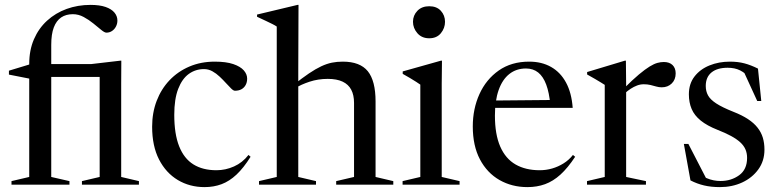

<svg xmlns="http://www.w3.org/2000/svg" viewBox="-20 -755 3186 785"><path d="M413 -440.5H126L105.5 -432.5L16.5 -450V-466L112 -495L134.5 -493H352.5L472.5 -507H476L475.5 -413.5V-31.5L548 -14.5V0H315V-14.5L387.5 -31.5V-464.5ZM189.5 -31.5 264 -14.5V0H27V-14.5L99.5 -31.5V-493.5Q99.5 -550 118.8 -594.5Q138 -639 172.5 -670.5Q207 -702 252.5 -718.5Q298 -735 350 -735Q387.5 -735 411.8 -726.5Q436 -718 448 -703.5Q460 -689 460 -671Q460 -658 454.2 -646.8Q448.5 -635.5 438.2 -628.5Q428 -621.5 415 -621.5Q407.5 -621.5 393.8 -632.8Q380 -644 361.8 -659Q343.5 -674 322.2 -685.5Q301 -697 278 -697Q250 -697 230.2 -683.8Q210.5 -670.5 200 -643Q189.5 -615.5 189.5 -571.5Z M858 -503Q904.5 -503 933.8 -493Q963 -483 976.8 -467.2Q990.5 -451.5 990.5 -433.5Q990.5 -418.5 984.2 -407.2Q978 -396 967 -390Q956 -384 940.5 -384Q934.5 -384 925.2 -393Q916 -402 904.2 -415Q892.5 -428 878.2 -441.5Q864 -455 848 -463.8Q832 -472.5 814 -472.5Q779.5 -472.5 752 -452.8Q724.5 -433 708.5 -391.5Q692.5 -350 692.5 -285.5Q692.5 -207 712.5 -156.8Q732.5 -106.5 770.8 -82.8Q809 -59 865 -59Q902 -59 936.8 -74.5Q971.5 -90 996 -121.5L1004.5 -114Q976 -68.5 947 -41.2Q918 -14 886 -2Q854 10 816.5 10Q755.5 10 707 -19Q658.5 -48 630.2 -103Q602 -158 602 -237Q602 -294 620.5 -342.5Q639 -391 673.2 -427Q707.5 -463 754.5 -483Q801.5 -503 858 -503Z M1354.5 -14.5 1427.5 -31.5V-334Q1427.5 -366.5 1416 -388.2Q1404.5 -410 1380.8 -421.2Q1357 -432.5 1320 -432.5Q1280.5 -432.5 1245.2 -420.8Q1210 -409 1189 -395.5L1179.5 -407.5Q1215.5 -436 1243.2 -454.8Q1271 -473.5 1293.5 -484Q1316 -494.5 1337 -498.8Q1358 -503 1381.5 -503Q1452 -503 1483.8 -463.8Q1515.5 -424.5 1515.5 -340V-31.5L1588 -14.5V0H1354.5ZM1272 0H1039V-14.5L1111.5 -31.5V-646.5Q1105 -651 1093.5 -656.8Q1082 -662.5 1066.2 -670Q1050.5 -677.5 1031 -686.5V-695.5L1196.5 -735H1200.5L1199.5 -474.5V-31.5L1272 -14.5Z M1735 -598.5Q1704.5 -598.5 1686.5 -619.2Q1668.5 -640 1668.5 -666Q1668.5 -692 1686.5 -710.8Q1704.5 -729.5 1735 -729.5Q1765.5 -729.5 1782.5 -710.8Q1799.5 -692 1799.5 -666Q1799.5 -640 1782.5 -619.2Q1765.5 -598.5 1735 -598.5ZM1787 -507 1786 -413.5V-31.5L1859 -14.5V0H1626V-14.5L1698.5 -31.5V-409Q1693 -413 1681.8 -420.2Q1670.5 -427.5 1656.2 -436Q1642 -444.5 1626.5 -453V-463L1783 -507Z M2143.5 -503Q2195 -503 2233.2 -481.2Q2271.5 -459.5 2294.2 -417.5Q2317 -375.5 2321.5 -314H1996L1996.5 -344L2268 -346.5L2230 -326.5Q2225.5 -376.5 2213.2 -409.2Q2201 -442 2180.5 -458.5Q2160 -475 2130.5 -475Q2091 -475 2062.5 -452.5Q2034 -430 2018.8 -387Q2003.5 -344 2003.5 -282.5Q2003.5 -205.5 2025.2 -155.8Q2047 -106 2088 -82.5Q2129 -59 2186.5 -59Q2212.5 -59 2237 -66Q2261.5 -73 2283.8 -86.8Q2306 -100.5 2322.5 -121.5L2331.5 -114Q2301.5 -68.5 2271.5 -41.2Q2241.5 -14 2208.5 -2Q2175.5 10 2136.5 10Q2073 10 2022.2 -19Q1971.5 -48 1942.2 -103.5Q1913 -159 1913 -238Q1913 -310 1940.2 -370.2Q1967.5 -430.5 2019.2 -466.8Q2071 -503 2143.5 -503Z M2694 -501.5Q2717 -501.5 2729.8 -489Q2742.5 -476.5 2742.5 -455Q2742.5 -429.5 2726.5 -413.8Q2710.5 -398 2685.5 -398Q2674.5 -398 2663.2 -401.2Q2652 -404.5 2639.5 -407.5Q2627 -410.5 2612 -410.5Q2598 -410.5 2584.8 -405.5Q2571.5 -400.5 2558.8 -392.2Q2546 -384 2533.5 -372.5L2531 -393.5Q2566.5 -429 2592.2 -450.5Q2618 -472 2636 -483Q2654 -494 2667.8 -497.8Q2681.5 -501.5 2694 -501.5ZM2540 -411V-31.5L2621 -14.5V0H2380V-14.5L2452.5 -31.5V-408Q2446 -412.5 2436.2 -418.2Q2426.5 -424 2412.8 -432.2Q2399 -440.5 2380.5 -450.5V-460.5L2535 -507H2539Z M2964.5 -503Q2997 -503 3023.5 -496Q3050 -489 3079 -474.5L3092.5 -342H3076L3015 -475L3052.5 -430.5Q3027.5 -456.5 3006 -467.2Q2984.5 -478 2955 -478Q2912.5 -478 2889 -458.8Q2865.5 -439.5 2865.5 -403.5Q2865.5 -382 2874.8 -365Q2884 -348 2908.5 -332Q2933 -316 2979.5 -297.5Q3014 -284 3038.2 -268Q3062.5 -252 3077.2 -233.2Q3092 -214.5 3098.8 -192.2Q3105.5 -170 3105.5 -143Q3105.5 -97 3080.5 -62.5Q3055.5 -28 3014.5 -9Q2973.5 10 2923.5 10Q2887.5 10 2858.8 3.2Q2830 -3.5 2803 -17.5L2776 -166.5H2794.5L2874 -12.5L2841 -42Q2855.5 -32.5 2869.5 -26.5Q2883.5 -20.5 2897.5 -17.8Q2911.5 -15 2926 -15Q2969.5 -15 3002 -38.5Q3034.5 -62 3034.5 -109.5Q3034.5 -128.5 3027.8 -144.2Q3021 -160 3006.5 -173.2Q2992 -186.5 2969 -199Q2946 -211.5 2914 -224Q2871 -241 2845 -262Q2819 -283 2807.8 -309.5Q2796.5 -336 2796.5 -369.5Q2796.5 -412.5 2819.5 -442.2Q2842.5 -472 2880.8 -487.5Q2919 -503 2964.5 -503Z"/></svg>

Font: Newsreader 60pt
Style: Regular
Weight: 400
Designer: Hugues Gentile
Foundry: Production Type
Version: Version 1.003